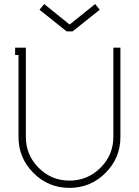

<svg xmlns="http://www.w3.org/2000/svg" viewBox="-20 -913 682 942"><path d="M323.2 -793.9 446.8 -893.1 469.2 -865.2 335.9 -758.8H307.1L173.8 -865.2L196.8 -893.1L319.8 -793.9ZM106.9 -679.2V-241.2Q106.9 -152.3 169.7 -89.6Q232.4 -26.9 320.8 -26.9Q409.7 -26.9 472.9 -89.8Q536.1 -152.8 536.1 -241.2V-679.2H570.8V-241.2Q570.8 -137.7 497.6 -64.5Q424.3 8.8 320.8 8.8Q217.3 8.8 144 -64.5Q70.8 -137.7 70.8 -241.2V-643.1H54.2V-679.2Z"/></svg>

Font: Rawengulk
Style: Regular
Weight: 400
Version: Version 0.92